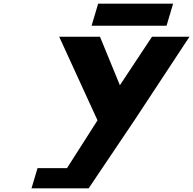

<svg xmlns="http://www.w3.org/2000/svg" viewBox="-20 -1025 1051 1045"><path d="M514.2 -1005 478.5 -885H886.5L922.2 -1005ZM302.2 -825 510.7 -370 344.7 -110H184.3L151.5 0H274.5H462.5L715.5 -376L1011.2 -825H807.2L632.5 -561L524.2 -825Z"/></svg>

Font: Hussar
Style: BdOblThree
Weight: 700
Foundry: Cannot Into Space Fonts
Version: Version 2.00